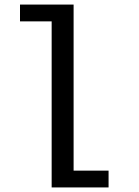

<svg xmlns="http://www.w3.org/2000/svg" viewBox="-20 -820 610 840"><path d="M302 -73.5H455V0H206V-726.5H67.5V-800H302Z"/></svg>

Font: League Mono Narrow
Style: Regular
Weight: 400
Width: 3
Designer: Tyler Finck
Foundry: The League of Moveable Type / Tyler Finck
Version: Version 2.210